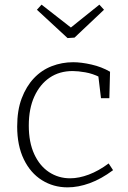

<svg xmlns="http://www.w3.org/2000/svg" viewBox="-20 -800 551 827"><path d="M271 7Q210 7 160.5 -24Q111 -55 82.5 -114Q54 -173 54 -255Q54 -325 73.5 -376.5Q93 -428 126 -463Q159 -498 203 -515Q247 -532 295 -532Q330 -532 374 -522Q418 -512 454 -491L451 -377H415L403 -477L409 -468Q379 -483 347.5 -488.5Q316 -494 293 -494Q236 -494 194 -465.5Q152 -437 128 -384.5Q104 -332 104 -259Q104 -187 127.5 -136Q151 -85 191.5 -58.5Q232 -32 282 -32Q320 -32 362.5 -48Q405 -64 448 -96L467 -67Q416 -29 366.5 -11Q317 7 271 7ZM408 -780 428 -758 301 -638 271 -636 139 -758 159 -780 300 -670H271Z"/></svg>

Font: Bitter Thin Light
Style: Regular
Weight: 300
Version: Version 2.002